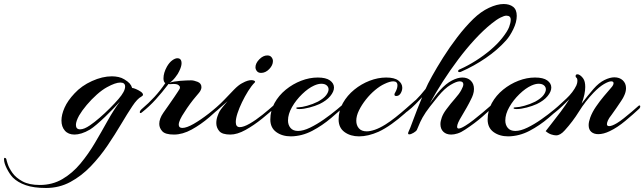

<svg xmlns="http://www.w3.org/2000/svg" viewBox="-318 -669 3208 956"><path d="M-89 267Q-150 267 -190 253Q-230 239 -254 215Q-270 198 -284 170.5Q-298 143 -298 124Q-298 117 -295 117Q-288 117 -286 125Q-286 128 -279.5 148Q-273 168 -256 192Q-239 216 -206 234Q-173 252 -120 252Q-57 252 -7 222.5Q43 193 82.5 145.5Q122 98 155 42Q188 -14 218 -68Q248 -122 279 -163Q266 -149 246.5 -128.5Q227 -108 205 -87Q183 -66 163 -49Q143 -32 130 -24Q108 -11 88.5 -5Q69 1 53 1Q22 1 5 -18.5Q-12 -38 -12 -69Q-12 -98 3.5 -133Q19 -168 53 -204Q88 -242 140 -265.5Q192 -289 239 -289Q256 -289 272 -285.5Q288 -282 301 -274Q319 -263 327.5 -253.5Q336 -244 340 -231Q346 -231 359 -225.5Q372 -220 383 -212.5Q394 -205 394 -197Q394 -193 386 -188Q366 -178 341 -140.5Q316 -103 285.5 -51.5Q255 0 217.5 55.5Q180 111 134 159Q88 207 32.5 237Q-23 267 -89 267ZM81 -25Q101 -25 130 -45Q152 -60 178 -82.5Q204 -105 229 -130Q254 -155 272 -176Q305 -214 305 -238Q305 -258 281 -258Q257 -258 215 -235Q191 -222 164 -198Q137 -174 113.5 -146Q90 -118 76 -94Q60 -65 60 -47Q60 -25 81 -25Z M548 1Q505 1 490 -15.5Q475 -32 475 -52Q475 -78 495 -107Q507 -124 522 -145.5Q537 -167 550 -186Q563 -205 568 -213Q575 -223 576.5 -226.5Q578 -230 578 -234Q578 -240 570.5 -245.5Q563 -251 546 -251Q541 -251 537.5 -250.5Q534 -250 530 -250Q522 -250 521 -251L518 -247Q490 -210 458 -174.5Q426 -139 388 -109Q384 -106 382 -106Q378 -106 378 -110Q378 -118 390 -128Q421 -154 451 -186.5Q481 -219 505 -255Q496 -261 496 -279Q496 -306 513 -337Q525 -358 539.5 -368.5Q554 -379 565 -379Q586 -379 586 -354Q586 -338 574 -314Q569 -302 554.5 -283.5Q540 -265 526 -257Q547 -264 579.5 -266.5Q612 -269 634 -269Q647 -269 666 -261.5Q685 -254 685 -235Q685 -222 673 -207Q670 -203 657 -188Q644 -173 628.5 -152Q613 -131 600 -110Q587 -91 579.5 -75Q572 -59 572 -48Q572 -32 590 -32Q611 -32 646 -52Q681 -72 721.5 -103.5Q762 -135 796 -169Q800 -173 803 -173Q807 -173 807 -168Q807 -162 802 -157Q767 -122 724.5 -85.5Q682 -49 636.5 -24Q591 1 548 1Z M982 -306Q968 -306 961 -315Q954 -324 954 -334Q954 -354 973 -373.5Q992 -393 1013 -393Q1027 -393 1034 -384Q1041 -375 1041 -365Q1041 -344 1022.5 -325Q1004 -306 982 -306ZM829 1Q788 1 773.5 -16.5Q759 -34 759 -56Q759 -74 765 -90.5Q771 -107 775 -114Q781 -124 791.5 -137Q802 -150 815 -165Q795 -148 777.5 -132Q760 -116 749 -108Q746 -105 743 -105Q739 -105 739 -110Q739 -118 750 -126Q776 -148 800.5 -174Q825 -200 847 -222.5Q869 -245 886 -254Q904 -264 915 -267Q926 -270 933 -270Q944 -270 949 -266.5Q954 -263 951 -259Q934 -242 917.5 -215.5Q901 -189 887 -160Q873 -131 864.5 -105Q856 -79 856 -61Q856 -36 876 -36Q895 -36 925.5 -53.5Q956 -71 989.5 -98Q1023 -125 1052 -151Q1056 -155 1059 -155Q1064 -155 1064.5 -150Q1065 -145 1062 -143Q1029 -112 987.5 -78.5Q946 -45 904.5 -22Q863 1 829 1Z M1131 10Q1087 10 1057.5 -11.5Q1028 -33 1028 -74Q1028 -118 1049 -156Q1070 -194 1105 -222.5Q1140 -251 1181.5 -267Q1223 -283 1264 -283Q1305 -283 1325 -268.5Q1345 -254 1345 -233Q1345 -213 1326.5 -190.5Q1308 -168 1273 -151Q1251 -141 1222.5 -133.5Q1194 -126 1173 -126Q1157 -126 1157 -131Q1157 -135 1171 -135Q1184 -135 1211.5 -142.5Q1239 -150 1265 -163Q1294 -179 1306 -195Q1318 -211 1318 -224Q1318 -236 1308.5 -244Q1299 -252 1282 -252Q1266 -252 1246 -243Q1217 -230 1186.5 -200.5Q1156 -171 1136 -136Q1116 -101 1116 -69Q1116 -47 1128.5 -32Q1141 -17 1166 -17Q1192 -17 1226 -33.5Q1260 -50 1295 -74.5Q1330 -99 1360 -124Q1390 -149 1408 -166Q1414 -172 1417 -172Q1420 -172 1420 -167Q1420 -160 1414 -155Q1376 -120 1331.5 -82Q1287 -44 1236.5 -17.5Q1186 9 1131 10Z M1470 10Q1427 10 1397.5 -11.5Q1368 -33 1368 -74Q1368 -118 1389.5 -156Q1411 -194 1446 -222.5Q1481 -251 1522.5 -267Q1564 -283 1605 -283Q1646 -283 1665.5 -268Q1685 -253 1685 -232Q1685 -218 1677 -204.5Q1669 -191 1655 -191Q1646 -191 1646 -198Q1646 -203 1649 -207Q1661 -228 1661 -244Q1661 -264 1640 -264Q1623 -264 1596 -251Q1574 -241 1549.5 -220.5Q1525 -200 1504 -173.5Q1483 -147 1469.5 -119.5Q1456 -92 1456 -68Q1456 -45 1469 -30Q1482 -15 1508 -15Q1525 -15 1548.5 -23Q1572 -31 1601 -49Q1625 -64 1651.5 -85Q1678 -106 1703 -128Q1728 -150 1746 -166Q1752 -172 1756 -172Q1760 -172 1760 -167Q1760 -160 1754 -155Q1728 -131 1697 -103.5Q1666 -76 1632.5 -52Q1599 -28 1567 -13Q1515 10 1470 10Z M1929 1Q1904 1 1889.5 -13Q1875 -27 1875 -51Q1875 -66 1882 -85Q1889 -104 1904 -124Q1927 -155 1948 -178.5Q1969 -202 1979 -221Q1989 -239 1989 -249Q1989 -264 1971 -264Q1955 -264 1925.5 -246.5Q1896 -229 1864 -190Q1846 -168 1823 -138.5Q1800 -109 1786 -84Q1780 -73 1774.5 -61.5Q1769 -50 1758 -23Q1755 -16 1741.5 -8Q1728 0 1720 0Q1714 0 1714 -5Q1714 -9 1717 -15Q1722 -24 1739.5 -72Q1757 -120 1784 -185Q1769 -169 1751 -150.5Q1733 -132 1711 -115Q1707 -111 1702 -111Q1696 -111 1696 -116Q1696 -120 1705 -127Q1728 -147 1751 -169.5Q1774 -192 1801 -226Q1810 -248 1833 -289.5Q1856 -331 1888 -382Q1920 -433 1959 -484Q1998 -535 2039 -575Q2076 -611 2116.5 -630Q2157 -649 2190 -649Q2219 -649 2237 -635Q2255 -621 2255 -590Q2255 -559 2238 -524Q2221 -489 2202 -468Q2159 -420 2100.5 -380Q2042 -340 1978 -312Q1976 -311 1974 -310.5Q1972 -310 1970 -310Q1963 -310 1963 -315Q1963 -321 1974 -325Q2012 -342 2051.5 -367Q2091 -392 2125 -421Q2159 -450 2182 -479Q2209 -513 2217 -534.5Q2225 -556 2225 -571Q2225 -591 2203 -591Q2193 -591 2174 -581.5Q2155 -572 2129 -551Q2089 -519 2046.5 -473Q2004 -427 1963.5 -373Q1923 -319 1887 -263Q1851 -207 1822 -154Q1834 -171 1847 -188.5Q1860 -206 1873 -220Q1903 -253 1932 -268Q1961 -283 1984 -283Q2010 -283 2026 -267.5Q2042 -252 2042 -226Q2042 -212 2037.5 -198.5Q2033 -185 2027 -174Q2019 -157 2006 -134Q1993 -111 1981 -91Q1958 -54 1958 -38Q1958 -29 1966 -29Q1976 -29 1999 -43Q2017 -54 2039.5 -71.5Q2062 -89 2084.5 -108Q2107 -127 2123.5 -141.5Q2140 -156 2145 -161Q2151 -167 2154 -167Q2157 -167 2157 -164Q2157 -159 2150 -150Q2124 -123 2085 -89Q2046 -55 1997 -23Q1978 -10 1960.5 -4.5Q1943 1 1929 1Z M2213 10Q2169 10 2139.5 -11.5Q2110 -33 2110 -74Q2110 -118 2131 -156Q2152 -194 2187 -222.5Q2222 -251 2263.5 -267Q2305 -283 2346 -283Q2387 -283 2407 -268.5Q2427 -254 2427 -233Q2427 -213 2408.5 -190.5Q2390 -168 2355 -151Q2333 -141 2304.5 -133.5Q2276 -126 2255 -126Q2239 -126 2239 -131Q2239 -135 2253 -135Q2266 -135 2293.5 -142.5Q2321 -150 2347 -163Q2376 -179 2388 -195Q2400 -211 2400 -224Q2400 -236 2390.5 -244Q2381 -252 2364 -252Q2348 -252 2328 -243Q2299 -230 2268.5 -200.5Q2238 -171 2218 -136Q2198 -101 2198 -69Q2198 -47 2210.5 -32Q2223 -17 2248 -17Q2274 -17 2308 -33.5Q2342 -50 2377 -74.5Q2412 -99 2442 -124Q2472 -149 2490 -166Q2496 -172 2499 -172Q2502 -172 2502 -167Q2502 -160 2496 -155Q2458 -120 2413.5 -82Q2369 -44 2318.5 -17.5Q2268 9 2213 10Z M2451 5Q2441 5 2427 0.5Q2413 -4 2399 -16Q2410 -31 2430.5 -56.5Q2451 -82 2474 -113Q2497 -144 2517 -175Q2501 -159 2482 -141Q2463 -123 2444 -108Q2440 -104 2435 -104Q2431 -104 2431 -108Q2431 -113 2439 -120Q2467 -145 2501.5 -177.5Q2536 -210 2552 -244Q2557 -256 2557 -266Q2557 -279 2552 -282Q2548 -285 2548 -290Q2548 -299 2557 -299Q2562 -299 2565 -297Q2576 -292 2586 -278Q2596 -264 2596 -236Q2596 -220 2592 -199.5Q2588 -179 2578 -153Q2593 -173 2608.5 -192Q2624 -211 2637 -226Q2664 -257 2691.5 -270.5Q2719 -284 2741 -284Q2767 -284 2783 -269Q2799 -254 2799 -230Q2799 -211 2789 -191Q2786 -183 2775 -166.5Q2764 -150 2751 -131Q2738 -112 2727 -97Q2714 -81 2709 -69.5Q2704 -58 2704 -51Q2704 -41 2715 -41Q2729 -41 2754 -56Q2769 -65 2788.5 -80.5Q2808 -96 2827.5 -112.5Q2847 -129 2859 -140Q2863 -144 2866 -144Q2870 -144 2870 -139Q2870 -133 2865 -128Q2835 -100 2795.5 -67Q2756 -34 2718 -16Q2687 -1 2661 -1Q2639 -1 2626 -12.5Q2613 -24 2613 -46Q2613 -62 2621 -84Q2631 -111 2649.5 -138Q2668 -165 2688.5 -189.5Q2709 -214 2724 -231Q2737 -245 2737 -255Q2737 -264 2725 -264Q2713 -264 2689.5 -250.5Q2666 -237 2637 -207Q2596 -164 2565 -114Q2534 -64 2494 -20Q2472 5 2451 5Z"/></svg>

Font: Arizonia
Style: Regular
Weight: 400
Designer: Robert E. Leuschke
Foundry: Robert E. Leuschke
Version: Version 1.010; ttfautohint (v1.8.4.7-5d5b)